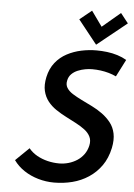

<svg xmlns="http://www.w3.org/2000/svg" viewBox="-61 -966 716 1024"><g transform="rotate(5 297.0 -454.0)"><path d="M586 -868 545 -920 448 -838 390 -919 326 -867 427 -740ZM547 -581 594 -673Q572 -686 545 -694.5Q518 -703 489 -706.5Q460 -710 432 -710Q392 -710 351.5 -701.5Q311 -693 275 -674Q239 -655 213.5 -623Q188 -591 178 -545Q169 -502 176.5 -470.5Q184 -439 202.5 -415.5Q221 -392 247 -374.5Q273 -357 301.5 -342.5Q330 -328 356.5 -314Q383 -300 403.5 -284.5Q424 -269 434 -248.5Q444 -228 438 -201Q432 -174 417 -153.5Q402 -133 381 -119.5Q360 -106 335.5 -99Q311 -92 286 -92Q254 -92 223.5 -99.5Q193 -107 167 -121.5Q141 -136 122 -159L50 -89Q73 -57 107 -34.5Q141 -12 182.5 0Q224 12 267 12Q318 12 365 0Q412 -12 451.5 -38Q491 -64 519 -103.5Q547 -143 559 -199Q568 -243 561 -276.5Q554 -310 534.5 -334.5Q515 -359 489 -378Q463 -397 433.5 -411.5Q404 -426 376.5 -439.5Q349 -453 327.5 -466.5Q306 -480 295.5 -497Q285 -514 290 -536Q294 -557 308 -571Q322 -585 341.5 -593Q361 -601 381 -604.5Q401 -608 418 -608Q441 -608 463.5 -605Q486 -602 507 -596Q528 -590 547 -581Z"/></g></svg>

Font: Advent Pro
Style: Bold Italic
Weight: 700
Italic angle: -12°
Designer: VivaRado, Andreas Kalpakidis
Foundry: VivaRado, Andreas Kalpakidis
Version: Version 3.000